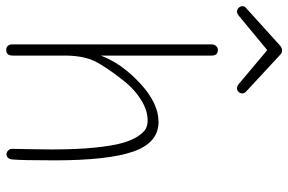

<svg xmlns="http://www.w3.org/2000/svg" viewBox="-210 -766 951 634"><g transform="rotate(90 266.0 -448.5)"><path d="M-13 -755Q-20 -755 -25.5 -760.5Q-31 -766 -31 -773Q-31 -781 -24 -786L101 -899Q108 -904 115 -904Q123 -904 129 -898L251 -785Q257 -779 257 -773Q257 -766 252 -760.5Q247 -755 240 -755Q234 -755 227 -760L114 -855L-2 -759Q-8 -755 -13 -755ZM113 7Q105 7 100 1.5Q95 -4 95 -12V-672Q95 -680 100.5 -686Q106 -692 113 -692Q132 -692 132 -672V-305Q157 -373 223 -434.5Q289 -496 351 -496Q420 -496 449 -412.5Q478 -329 478 -152Q478 -44 475 -13Q473 6 457 6Q451 6 445.5 0.5Q440 -5 440 -12Q440 -21 441 -65.5Q442 -110 442 -144Q442 -225 436 -284.5Q430 -344 420.5 -377Q411 -410 397.5 -429.5Q384 -449 372.5 -454.5Q361 -460 346 -460Q313 -460 278.5 -438.5Q244 -417 218 -384.5Q192 -352 175 -326.5Q158 -301 149 -282Q132 -244 132 -185V-14Q132 7 113 7Z"/></g></svg>

Font: Comic Neue Light
Style: Regular
Weight: 300
Designer: Craig Rozynski
Foundry: Craig Rozynski
Version: Version 2.003